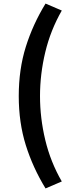

<svg xmlns="http://www.w3.org/2000/svg" viewBox="-20 -853 418 1075"><path d="M235 202Q164 86 124.5 -40Q85 -166 85 -315Q85 -465 124.5 -591Q164 -717 235 -833L326 -794Q263 -684 233.5 -561Q204 -438 204 -315Q204 -192 233.5 -69Q263 54 326 163Z"/></svg>

Font: Noto Sans JP Thin
Style: Bold
Weight: 700
Version: Version 2.004-H2;hotconv 1.0.118;makeotfexe 2.5.65603